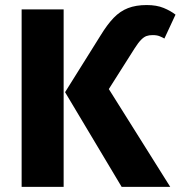

<svg xmlns="http://www.w3.org/2000/svg" viewBox="-20 -730 706 750"><path d="M64.5 -693.4H228.6V0H64.5ZM505.9 -541.1 405.1 -382.1 645 0H455.2L234.2 -369.9L372.7 -591.3Q399.1 -634.5 424.1 -660.4Q449.2 -686.4 480 -698.3Q510.8 -710.3 553.1 -710.3Q591.8 -710.3 619.4 -698.9Q646.9 -687.5 665.6 -672.8L622.2 -579.5Q613.7 -584.4 603.3 -588.6Q592.9 -592.9 575.9 -592.9Q562.4 -592.9 552.1 -589.2Q541.8 -585.5 530.8 -574.2Q519.8 -563 505.9 -541.1Z"/></svg>

Font: Fira Sans Variable
Style: Regular
Weight: 400
Designer: Carrois Corporate & Edenspiekermann AG
Foundry: Carrois Corporate GbR & Edenspiekermann AG
Version: Version 4.202